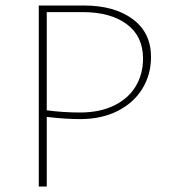

<svg xmlns="http://www.w3.org/2000/svg" viewBox="-20 -678 626 698"><path d="M529 -471Q529 -407 497.5 -355.5Q466 -304 407.5 -274.5Q349 -245 271 -245Q219 -245 150 -253V0H121V-658H284Q396 -658 462.5 -608.5Q529 -559 529 -471ZM500 -465Q500 -546 441 -590Q382 -634 280 -634H150V-277Q210 -269 271 -269Q343 -269 395 -294.5Q447 -320 473.5 -364.5Q500 -409 500 -465Z"/></svg>

Font: Ysabeau Infant Extralight
Style: Regular
Weight: 200
Designer: Christian Thalmann (Catharsis Fonts)
Version: Version 0.003